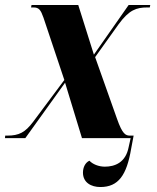

<svg xmlns="http://www.w3.org/2000/svg" viewBox="-44 -556 633 773"><path d="M-24 0H58L218 -223L286 0H482L474 36C462 99 418 115 378 115C353 115 329 105 316 91C299 99 290 118 290 139C290 179 323 197 360 197C433 197 466 149 484 43L494 -10H480C462 -10 449 -15 427 -78L339 -326L434 -459C476 -516 505 -526 549 -526H559L561 -536H474L334 -336L271 -536H83L81 -526H91C113 -526 120 -516 131 -485L215 -234L89 -65C57 -23 33 -10 -15 -10H-23Z"/></svg>

Font: Noto Serif Display Condensed ExtraBold
Style: Italic
Weight: 800
Width: 3
Italic angle: -12°
Designer: Monotype Design Team
Foundry: Monotype Imaging Inc.
Version: Version 2.009